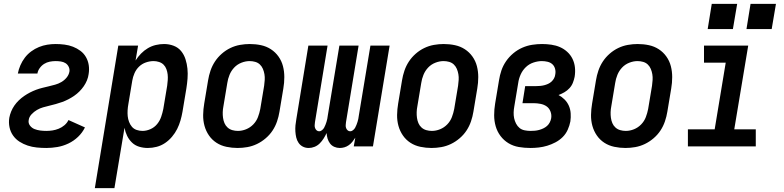

<svg xmlns="http://www.w3.org/2000/svg" viewBox="-20 -755 4040 990"><path d="M219 8Q194 8 169.5 5.5Q145 3 122.5 -4.5Q100 -12 80.5 -24.5Q61 -37 47.5 -56Q34 -75 29 -99Q24 -123 28 -148Q31 -164 37.5 -180Q44 -196 54 -210.5Q64 -225 77 -237.5Q90 -250 104.5 -260Q119 -270 134.5 -278Q150 -286 166 -292Q182 -298 198.5 -302Q215 -306 231.5 -310Q248 -314 264.5 -318.5Q281 -323 296.5 -332Q312 -341 323.5 -355Q335 -369 338 -386Q340 -399 334 -411Q328 -423 317.5 -429.5Q307 -436 293.5 -438Q280 -440 267 -440Q252 -440 236.5 -437Q221 -434 207.5 -425.5Q194 -417 184.5 -403.5Q175 -390 173 -376H72Q72 -376 72 -376Q72 -376 72 -376Q76 -397 85 -418Q94 -439 108 -457.5Q122 -476 141 -490Q160 -504 181 -512.5Q202 -521 223.5 -524.5Q245 -528 267 -528Q290 -528 313 -525Q336 -522 356.5 -514Q377 -506 394.5 -493Q412 -480 423 -461Q434 -442 437.5 -419.5Q441 -397 437 -373Q435 -357 428.5 -341Q422 -325 412 -310.5Q402 -296 389.5 -283.5Q377 -271 362.5 -261Q348 -251 332.5 -243Q317 -235 300.5 -229Q284 -223 267.5 -218.5Q251 -214 234.5 -210Q218 -206 202 -201.5Q186 -197 170.5 -188Q155 -179 142.5 -165.5Q130 -152 128 -136Q125 -120 134.5 -107.5Q144 -95 158 -89.5Q172 -84 187.5 -82Q203 -80 219 -80Q235 -80 251 -82.5Q267 -85 283 -91.5Q299 -98 312.5 -109.5Q326 -121 333 -136L418 -98Q405 -71 382.5 -49.5Q360 -28 332.5 -15Q305 -2 276 3Q247 8 219 8Z M469 215 590 -520H692L679 -443Q691 -462 707 -478.5Q723 -495 742.5 -506.5Q762 -518 783.5 -523Q805 -528 826 -528Q852 -528 875.5 -519Q899 -510 914 -491.5Q929 -473 936.5 -449.5Q944 -426 946.5 -401Q949 -376 947 -350Q945 -324 941 -299L921 -179Q917 -156 910.5 -133.5Q904 -111 893.5 -90Q883 -69 867 -50Q851 -31 831 -17.5Q811 -4 788 2Q765 8 742 8Q719 8 697.5 1.5Q676 -5 660.5 -20Q645 -35 635.5 -54.5Q626 -74 622 -96L570 215ZM715 -80Q735 -80 755.5 -89Q776 -98 790 -115Q804 -132 811 -152.5Q818 -173 822 -193L842 -313Q844 -328 845 -342.5Q846 -357 844.5 -371Q843 -385 838 -398.5Q833 -412 823.5 -421.5Q814 -431 800 -435.5Q786 -440 772 -440Q752 -440 732 -433Q712 -426 697 -411.5Q682 -397 673.5 -377.5Q665 -358 662 -339L642 -219Q639 -203 638 -187Q637 -171 638.5 -156Q640 -141 645.5 -126.5Q651 -112 660.5 -101Q670 -90 684.5 -85Q699 -80 715 -80Z M1205 8Q1176 8 1147.5 2Q1119 -4 1096 -19Q1073 -34 1057.5 -56.5Q1042 -79 1034.5 -106Q1027 -133 1027.5 -162.5Q1028 -192 1033 -221L1053 -341Q1057 -366 1065.5 -391Q1074 -416 1088.5 -438Q1103 -460 1123.5 -478Q1144 -496 1168 -507.5Q1192 -519 1217.5 -523.5Q1243 -528 1268 -528Q1298 -528 1326 -522Q1354 -516 1377 -501Q1400 -486 1416 -463.5Q1432 -441 1439 -414Q1446 -387 1446 -357.5Q1446 -328 1441 -299L1421 -179Q1417 -154 1408.5 -129Q1400 -104 1385.5 -82Q1371 -60 1350 -42Q1329 -24 1305 -12.5Q1281 -1 1255.5 3.5Q1230 8 1205 8ZM1207 -80Q1228 -80 1249 -88.5Q1270 -97 1286 -113.5Q1302 -130 1310 -151Q1318 -172 1322 -193L1342 -313Q1344 -328 1345 -343Q1346 -358 1343.5 -372.5Q1341 -387 1335.5 -400Q1330 -413 1320 -422.5Q1310 -432 1296 -436Q1282 -440 1267 -440Q1246 -440 1224.5 -431.5Q1203 -423 1187.5 -406.5Q1172 -390 1163.5 -369Q1155 -348 1152 -327L1132 -207Q1129 -192 1128.5 -177Q1128 -162 1130 -147.5Q1132 -133 1137.5 -120Q1143 -107 1153.5 -97.5Q1164 -88 1178 -84Q1192 -80 1207 -80Z M1732 8Q1717 8 1703.5 2Q1690 -4 1681.5 -15.5Q1673 -27 1669 -40.5Q1665 -54 1664 -69Q1657 -54 1648.5 -40.5Q1640 -27 1628.5 -15.5Q1617 -4 1602 2Q1587 8 1572 8Q1555 8 1541.5 1Q1528 -6 1519.5 -18.5Q1511 -31 1507.5 -46Q1504 -61 1503 -77Q1502 -93 1503.5 -109Q1505 -125 1508 -141L1570 -520H1669L1604 -125Q1603 -117 1602.5 -109.5Q1602 -102 1604.5 -95Q1607 -88 1612.5 -83Q1618 -78 1626 -78Q1633 -78 1640 -83.5Q1647 -89 1651 -96Q1655 -103 1658 -111Q1661 -119 1663.5 -126.5Q1666 -134 1667.5 -142Q1669 -150 1670 -158L1730 -520H1829L1764 -125Q1763 -117 1762.5 -109.5Q1762 -102 1764.5 -95Q1767 -88 1772.5 -83Q1778 -78 1786 -78Q1793 -78 1800 -83.5Q1807 -89 1811 -96Q1815 -103 1818 -111Q1821 -119 1823.5 -126.5Q1826 -134 1827.5 -142Q1829 -150 1830 -158L1890 -520H1989L1903 0H1804L1812 -45Q1805 -34 1797 -24Q1789 -14 1778.5 -6.5Q1768 1 1756 4.5Q1744 8 1732 8Z M2205 8Q2176 8 2147.5 2Q2119 -4 2096 -19Q2073 -34 2057.5 -56.5Q2042 -79 2034.5 -106Q2027 -133 2027.5 -162.5Q2028 -192 2033 -221L2053 -341Q2057 -366 2065.5 -391Q2074 -416 2088.5 -438Q2103 -460 2123.5 -478Q2144 -496 2168 -507.5Q2192 -519 2217.5 -523.5Q2243 -528 2268 -528Q2298 -528 2326 -522Q2354 -516 2377 -501Q2400 -486 2416 -463.5Q2432 -441 2439 -414Q2446 -387 2446 -357.5Q2446 -328 2441 -299L2421 -179Q2417 -154 2408.5 -129Q2400 -104 2385.5 -82Q2371 -60 2350 -42Q2329 -24 2305 -12.5Q2281 -1 2255.5 3.5Q2230 8 2205 8ZM2207 -80Q2228 -80 2249 -88.5Q2270 -97 2286 -113.5Q2302 -130 2310 -151Q2318 -172 2322 -193L2342 -313Q2344 -328 2345 -343Q2346 -358 2343.5 -372.5Q2341 -387 2335.5 -400Q2330 -413 2320 -422.5Q2310 -432 2296 -436Q2282 -440 2267 -440Q2246 -440 2224.5 -431.5Q2203 -423 2187.5 -406.5Q2172 -390 2163.5 -369Q2155 -348 2152 -327L2132 -207Q2129 -192 2128.5 -177Q2128 -162 2130 -147.5Q2132 -133 2137.5 -120Q2143 -107 2153.5 -97.5Q2164 -88 2178 -84Q2192 -80 2207 -80Z M2715 8Q2684 8 2655 3Q2626 -2 2602 -16.5Q2578 -31 2561 -53.5Q2544 -76 2536 -103.5Q2528 -131 2528 -161Q2528 -191 2533 -221L2553 -341Q2557 -367 2565.5 -392Q2574 -417 2589.5 -439.5Q2605 -462 2626.5 -480Q2648 -498 2673 -509Q2698 -520 2724 -524Q2750 -528 2775 -528Q2799 -528 2823 -524.5Q2847 -521 2867.5 -512Q2888 -503 2905 -487.5Q2922 -472 2932 -451.5Q2942 -431 2944.5 -407.5Q2947 -384 2943 -359Q2940 -344 2934 -328.5Q2928 -313 2916.5 -300.5Q2905 -288 2890.5 -279.5Q2876 -271 2860 -265Q2877 -256 2891 -242Q2905 -228 2913 -210Q2921 -192 2922.5 -171Q2924 -150 2921 -129Q2917 -108 2907.5 -86.5Q2898 -65 2881.5 -48.5Q2865 -32 2844 -21Q2823 -10 2801.5 -3.5Q2780 3 2758 5.5Q2736 8 2715 8ZM2716 -80Q2727 -80 2738 -81Q2749 -82 2760 -85Q2771 -88 2781.5 -93Q2792 -98 2800.5 -105.5Q2809 -113 2814.5 -123.5Q2820 -134 2822 -145Q2825 -163 2818.5 -180Q2812 -197 2798.5 -206.5Q2785 -216 2767 -219.5Q2749 -223 2731 -223H2674L2688 -311H2745Q2755 -311 2765.5 -312Q2776 -313 2786 -315.5Q2796 -318 2806 -322.5Q2816 -327 2824 -334.5Q2832 -342 2837 -351.5Q2842 -361 2843 -371Q2846 -386 2842 -400.5Q2838 -415 2828 -424Q2818 -433 2803.5 -436.5Q2789 -440 2774 -440Q2753 -440 2730.5 -432.5Q2708 -425 2691 -408.5Q2674 -392 2664.5 -370.5Q2655 -349 2652 -327L2632 -207Q2629 -191 2628.5 -175.5Q2628 -160 2631 -145.5Q2634 -131 2641 -117.5Q2648 -104 2659 -95Q2670 -86 2685.5 -83Q2701 -80 2716 -80Z M3205 8Q3176 8 3147.5 2Q3119 -4 3096 -19Q3073 -34 3057.5 -56.5Q3042 -79 3034.5 -106Q3027 -133 3027.5 -162.5Q3028 -192 3033 -221L3053 -341Q3057 -366 3065.5 -391Q3074 -416 3088.5 -438Q3103 -460 3123.5 -478Q3144 -496 3168 -507.5Q3192 -519 3217.5 -523.5Q3243 -528 3268 -528Q3298 -528 3326 -522Q3354 -516 3377 -501Q3400 -486 3416 -463.5Q3432 -441 3439 -414Q3446 -387 3446 -357.5Q3446 -328 3441 -299L3421 -179Q3417 -154 3408.5 -129Q3400 -104 3385.5 -82Q3371 -60 3350 -42Q3329 -24 3305 -12.5Q3281 -1 3255.5 3.5Q3230 8 3205 8ZM3207 -80Q3228 -80 3249 -88.5Q3270 -97 3286 -113.5Q3302 -130 3310 -151Q3318 -172 3322 -193L3342 -313Q3344 -328 3345 -343Q3346 -358 3343.5 -372.5Q3341 -387 3335.5 -400Q3330 -413 3320 -422.5Q3310 -432 3296 -436Q3282 -440 3267 -440Q3246 -440 3224.5 -431.5Q3203 -423 3187.5 -406.5Q3172 -390 3163.5 -369Q3155 -348 3152 -327L3132 -207Q3129 -192 3128.5 -177Q3128 -162 3130 -147.5Q3132 -133 3137.5 -120Q3143 -107 3153.5 -97.5Q3164 -88 3178 -84Q3192 -80 3207 -80Z M3527 0V-88H3665L3722 -432H3610V-520H3838L3766 -88H3877V0ZM3959 -605H3829L3850 -735H3981ZM3759 -605H3629L3650 -735H3781Z"/></svg>

Font: Iosevka SS04 Semibold
Style: Italic
Weight: 600
Italic angle: -9°
Monospace: yes
Designer: Belleve Invis
Foundry: Belleve Invis
Version: Version 19.0.0; ttfautohint (v1.8.4)